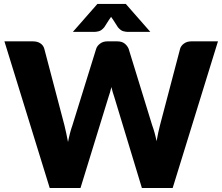

<svg xmlns="http://www.w3.org/2000/svg" viewBox="-20 -934 1105 954"><path d="M1063 -728.5 838 0H685L548 -451.5Q544 -462 540.5 -474.8Q537 -487.5 533.5 -501.5Q530 -487.5 526.5 -474.8Q523 -462 519 -451.5L380 0H227L2 -728.5H144Q166 -728.5 180.8 -718.5Q195.5 -708.5 200 -692L300 -312Q304.5 -294 309 -272.8Q313.5 -251.5 318 -228.5Q327 -275.5 340 -312L458 -692Q462.5 -706 477.2 -717.2Q492 -728.5 513 -728.5H563Q585 -728.5 598.5 -718.2Q612 -708 619 -692L736 -312Q749 -277 758 -232.5Q762 -255 766.2 -274.8Q770.5 -294.5 775 -312L875 -692Q879 -706.5 894 -717.5Q909 -728.5 930 -728.5ZM727 -775.5H615Q606 -775.5 593 -778.8Q580 -782 566 -798.5L541 -837.5Q538.5 -841 536.2 -844Q534 -847 532 -850.5Q530 -847 527.8 -844Q525.5 -841 523 -837.5L498 -798.5Q484 -782 471 -778.8Q458 -775.5 449 -775.5H342L464 -914.5H605Z"/></svg>

Font: Lato 2
Style: Regular
Weight: 900
Designer: Lukasz Dziedzic with Adam Twardoch and Botio Nikoltchev
Foundry: tyPoland Lukasz Dziedzic
Version: Version 2.015; 2015-08-06; http://www.latofonts.com/